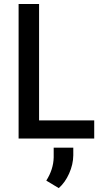

<svg xmlns="http://www.w3.org/2000/svg" viewBox="-20 -694 520 962"><path d="M175.8 -90.8V-673.8H73.2V0H452.1V-90.8ZM274.4 248.5Q306.2 220.7 326.4 175.3Q346.7 129.9 347.2 84.5V45.9H249V94.7Q247.6 154.8 211.9 210.9Z"/></svg>

Font: FAU Chimera Medium
Style: Regular
Weight: 500
Version: Version 1.002;hotconv 1.0.117;makeotfexe 2.5.65602